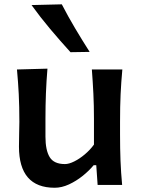

<svg xmlns="http://www.w3.org/2000/svg" viewBox="-20 -862 655 895"><path d="M234.9 13.2Q68.4 13.2 68.4 -178.7Q68.4 -213.9 69.3 -240.5Q70.3 -267.1 70.3 -293.9Q70.3 -366.7 67.4 -423.1Q64.5 -479.5 59.1 -538.1L201.2 -542Q196.3 -483.4 194.1 -427Q191.9 -370.6 191.9 -308.6V-225.1Q191.9 -161.6 211.7 -129.4Q231.4 -97.2 282.7 -97.2Q301.3 -97.2 325.9 -109.4Q350.6 -121.6 375.2 -142.3Q399.9 -163.1 418 -188V-308.6Q418 -370.6 415.3 -425Q412.6 -479.5 408.2 -538.1H550.3Q544.9 -479.5 542.2 -423.1Q539.6 -366.7 539.6 -293.9V-235.4Q539.6 -168.5 541.7 -113.5Q543.9 -58.6 549.3 0H435.1L428.7 -91.8H416.5Q395.5 -66.4 365.5 -42.2Q335.4 -18.1 301.5 -2.4Q267.6 13.2 234.9 13.2ZM308.6 -618.7Q259.8 -672.4 213.6 -727.3Q167.5 -782.2 127 -838.4L268.1 -841.8Q296.9 -786.1 329.6 -731Q362.3 -675.8 397.9 -620.1Z"/></svg>

Font: Pinar SemiBold
Style: Regular
Weight: 600
Designer: Amin Abedi
Version: Version 3.000